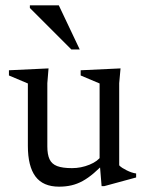

<svg xmlns="http://www.w3.org/2000/svg" viewBox="-20 -690 552 720"><path d="M157.5 -141Q157.5 -110.5 165.8 -92.8Q174 -75 194.2 -67.2Q214.5 -59.5 250 -59.5Q284 -59.5 315.8 -72.5Q347.5 -85.5 360 -105.5L379 -86.5Q354 -59.5 332.2 -41Q310.5 -22.5 290 -11.2Q269.5 0 248 5Q226.5 10 201.5 10Q141.5 10 113 -28.2Q84.5 -66.5 84.5 -143V-377L13.5 -407V-426.5L162 -433.5L157.5 -378ZM361 8 353.5 -83V-377L282.5 -407V-426.5L432 -433.5L427 -378V-70Q431.5 -65 439 -60.2Q446.5 -55.5 455.5 -51Q464.5 -46.5 473.5 -43.5Q482.5 -40.5 490.5 -39.5V-24.5L371 8ZM279 -504.5H247.5L92 -660V-670H200.5Z"/></svg>

Font: Newsreader 16pt
Style: Regular
Weight: 400
Designer: Hugues Gentile
Foundry: Production Type
Version: Version 1.003